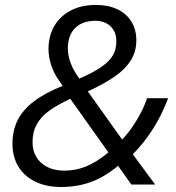

<svg xmlns="http://www.w3.org/2000/svg" viewBox="-20 -745 709 775"><path d="M30.3 -165Q30.3 -218.3 51.3 -260Q72.3 -301.8 116.7 -335.7Q161.1 -369.6 232.9 -398.4L218.3 -419.9Q198.2 -447.3 187 -481Q175.8 -514.6 175.8 -546.4Q175.8 -600.1 199.5 -640.4Q223.1 -680.7 266.4 -702.9Q309.6 -725.1 367.2 -725.1Q417 -725.1 453.9 -707.5Q490.7 -689.9 510.5 -657.7Q530.3 -625.5 530.3 -582Q530.3 -535.2 506.8 -499.3Q483.4 -463.4 441.4 -434.8Q399.4 -406.2 334.5 -376L473.1 -181.6Q503.9 -213.4 532 -260.3Q560.1 -307.1 573.7 -348.6H658.7Q609.9 -217.8 516.1 -122.1L606.4 0H510.3L456.5 -75.7Q402.8 -30.8 347.4 -10.5Q292 9.8 226.6 9.8Q167 9.8 122.6 -11.7Q78.1 -33.2 54.2 -72.5Q30.3 -111.8 30.3 -165ZM417.5 -129.9 263.7 -346.2Q210.9 -321.3 178.5 -297.9Q146 -274.4 128.7 -243.7Q111.3 -212.9 111.3 -170.9Q111.3 -136.7 127 -110.8Q142.6 -85 171.6 -70.6Q200.7 -56.2 239.3 -56.2Q285.2 -56.2 327.6 -73.2Q370.1 -90.3 417.5 -129.9ZM449.7 -578.6Q449.7 -616.2 426.3 -638.7Q402.8 -661.1 364.7 -661.1Q335 -661.1 312.3 -651.4Q289.6 -641.6 275.4 -623Q253.9 -594.7 253.9 -549.3Q253.9 -491.2 300.3 -427.7Q357.4 -452.6 389.6 -475.1Q421.9 -497.6 435.8 -522Q449.7 -546.4 449.7 -578.6Z"/></svg>

Font: Viking Open Sans
Style: Italic
Weight: 400
Italic angle: -12°
Foundry: Ascender Corporation
Version: Version 2.000